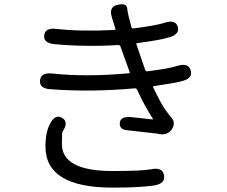

<svg xmlns="http://www.w3.org/2000/svg" viewBox="-20 -810 1040 878"><path d="M495 48Q189 48 188 -138Q187 -201 208 -243Q232 -290 264 -271Q296 -252 266 -208Q263 -204 263 -152Q263 -28 494 -28Q631 -28 671 -36Q723 -47 730 -9Q737 30 685 38Q621 48 495 48ZM765 -218Q744 -187 699 -199Q696 -200 557 -215Q525 -219 528 -250Q532 -280 584 -274L677 -264Q682 -263 679 -267Q639 -329 608 -398Q604 -407 595 -406Q397 -388 211 -402Q159 -405 163 -442Q166 -479 218 -474Q374 -457 570 -475Q575 -475 573 -480L531 -597Q528 -605 519 -604Q373 -595 230 -608Q178 -613 182 -648Q186 -684 237 -678Q352 -665 504 -673Q509 -673 508 -678L492 -729Q476 -780 518 -788Q559 -797 561.5 -772Q564 -747 581 -686Q583 -679 590 -680Q694 -693 733 -706Q782 -722 793 -688Q803 -653 753 -639Q704 -625 607 -613Q602 -612 604 -607L644 -490Q647 -483 655 -484Q752 -496 792 -509Q842 -524 852 -488Q863 -452 812 -439Q780 -430 683 -416Q678 -415 680 -411Q715 -339 734 -311Q748 -291 764 -272Q785 -248 765 -218Z"/></svg>

Font: Resource Han Rounded KR
Style: Regular
Weight: 400
Designer: Cyano Hao (round all glyphs); Ryoko NISHIZUKA 西塚涼子 (kana, bopomofo & ideographs); Paul D. Hunt (Latin, Greek & Cyrillic)
Foundry: Cyano Hao
Version: 0.990